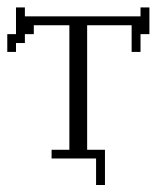

<svg xmlns="http://www.w3.org/2000/svg" viewBox="-20 -435 455 527"><path d="M243.7 72.8V0H121.6V-23.9H170.4V-365.7H72.8V-341.3H48.3V-316.9H23.9V-292.5H0V-341.3H23.9V-414.6H48.3V-390.1H365.7V-414.6H390.1V-341.3H365.7V-292.5H341.3V-365.7H219.2V-23.9H268.1V72.8Z"/></svg>

Font: FS Mondwest Regular
Style: Regular
Weight: 400
Designer: NZWStudios2024
Foundry: https://fontstruct.com
Version: Version 1.0